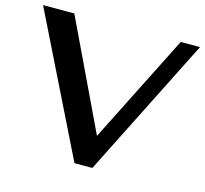

<svg xmlns="http://www.w3.org/2000/svg" viewBox="-103 -816 1008 943"><g transform="rotate(15 401.5 -345.0)"><path d="M3 -700H162L425 -148L703 -700H801L444 10H353Z"/></g></svg>

Font: Fahkwang SemiBold
Style: Regular
Weight: 600
Designer: Suppakit Chalermlarp | Katatrad Co.,Ltd.
Foundry: Cadson Demak Co.,Ltd.
Version: Version 1.000; ttfautohint (v1.6)